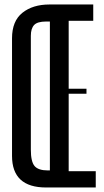

<svg xmlns="http://www.w3.org/2000/svg" viewBox="-20 -831 461 851"><path d="M213.3 -738.9V-811.1H393.3V-738.9ZM363.3 -415.6H258.9V-437.8H363.3ZM213.3 0V-72.2H404.4V0ZM284.4 0H201.1V-811.1H284.4ZM248.9 -735.6H184.4Q145.6 -735.6 131.1 -720Q116.7 -704.4 116.7 -672.2V-167.8Q116.7 -114.4 133.3 -95Q150 -75.6 192.2 -75.6H238.9V0H184.4Q33.3 0 33.3 -140V-661.1Q33.3 -737.8 79.4 -774.4Q125.6 -811.1 198.9 -811.1H248.9Z"/></svg>

Font: Le Murmure
Style: Regular
Weight: 600
Width: 2
Designer: Jeremy Landes, Alexander Slobzheninov (Cyrillic)
Foundry: Velvetyne Type Foundry
Version: Version 1.0